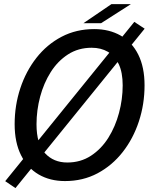

<svg xmlns="http://www.w3.org/2000/svg" viewBox="-20 -892 752 957"><path d="M701 -749 57 45.5 6 11 649.5 -783ZM304 10.5Q229.5 10.5 173 -22.2Q116.5 -55 84.8 -118.5Q53 -182 53 -273Q53 -366.5 81.2 -452Q109.5 -537.5 161.8 -604Q214 -670.5 287 -708.8Q360 -747 449.5 -747Q524.5 -747 581.2 -714.8Q638 -682.5 669.2 -619.8Q700.5 -557 700.5 -466.5Q700.5 -372.5 672.2 -286.8Q644 -201 591.5 -134Q539 -67 466.2 -28.2Q393.5 10.5 304 10.5ZM315.5 -82Q382 -82 433.5 -115.8Q485 -149.5 520 -205.2Q555 -261 573.2 -329.2Q591.5 -397.5 591.5 -466.5Q591.5 -531 571.8 -572.5Q552 -614 517.5 -634Q483 -654 437 -654Q370.5 -654 319 -620.8Q267.5 -587.5 232.8 -532.5Q198 -477.5 180 -409.8Q162 -342 162 -272.5Q162 -174.5 204.5 -128.2Q247 -82 315.5 -82ZM396 -776.5 535.5 -871.5H632.5L484 -776.5Z"/></svg>

Font: Epilogue Medium
Style: Italic
Weight: 500
Italic angle: -12°
Designer: Tyler Finck
Foundry: Etcetera Type Co
Version: Version 2.112